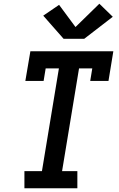

<svg xmlns="http://www.w3.org/2000/svg" viewBox="-20 -1010 640 1030"><path d="M111 0V-92H205L296 -643H225L214 -576H116L143 -735H588L562 -576H464L475 -643H404L313 -92H395V0ZM321 -802 212 -926 297 -984 385 -865 513 -990 585 -920 432 -802Z"/></svg>

Font: Iosevka Slab SmBdExObl
Style: Regular
Weight: 600
Width: 7
Italic angle: -9°
Monospace: yes
Designer: Belleve Invis
Foundry: Belleve Invis
Version: Version 11.1.0; ttfautohint (v1.8.3)